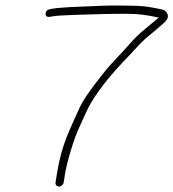

<svg xmlns="http://www.w3.org/2000/svg" viewBox="-20 -671 641 710"><path d="M215.4 4 220.6 -29C223.7 -48.3 230.7 -76.6 241.7 -113.7C262.3 -182.8 271.5 -194.6 295.4 -249C318.2 -302.6 364.8 -367 435 -442C467.3 -474 487.2 -500.3 517.6 -528C549.9 -554.5 572.6 -573.8 585.8 -585.9C599.1 -598 603.6 -608.8 599.5 -618.5C595.3 -628.2 589.2 -633.8 581.2 -635.5C539.7 -644.1 516.3 -650 457 -650C441.6 -650 426.3 -650.2 411 -650.5C375.8 -651.3 329.5 -648.1 292.5 -647C205.7 -644.3 159.4 -639.4 153.7 -632.2C149.9 -627.4 148.2 -623 148.5 -619C149.6 -607.9 157.1 -606.8 175 -610.5C186.3 -612.8 213.4 -614.6 256.4 -616C339.4 -618.6 378.5 -620 452.2 -620C488.2 -620 526.5 -615.3 567 -606C529.4 -573.6 494.3 -548.9 462.9 -512.3C428 -471.8 393.5 -440.6 357.4 -394C313.3 -338.9 285 -297.1 272.5 -268.7C238.1 -190.2 207.9 -138.5 190.6 -29L185.4 4C184.1 11.9 190.1 19 198 19C205.9 19 214.1 11.9 215.4 4Z"/></svg>

Font: MewTooHand
Style: Ita
Weight: 400
Designer: Mew Too, Robert Jablonski
Version: Version 0.77